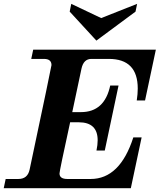

<svg xmlns="http://www.w3.org/2000/svg" viewBox="-50 -995 848 1015"><path d="M641.6 0H-30.3L-20 -48.8H46.9Q95.7 -48.8 106.4 -97.7Q222.2 -644 222.2 -650.9Q222.2 -683.6 182.1 -683.6H115.2L125.5 -732.4H773.9L716.8 -463.9H672.9Q678.2 -498 678.2 -526.9Q678.2 -683.6 525.4 -683.6H433.1Q392.1 -683.6 380.9 -632.8L332 -402.3H377.9Q502.9 -402.3 532.7 -543H576.7L503.9 -199.2H460Q466.3 -229.5 466.3 -253.4Q466.3 -348.6 366.2 -348.6H320.8Q264.6 -91.3 264.6 -78.1Q264.6 -48.8 306.2 -48.8H429.2Q584 -48.8 654.8 -268.6H698.7ZM459.5 -780.3 318.4 -933.6 326.7 -974.6 484.9 -899.4 674.8 -974.6 666.5 -933.6Z"/></svg>

Font: Munson
Style: Bold Italic
Weight: 700
Italic angle: -12°
Designer: Paul James MIller
Foundry: High-Logic / Made with FontCreator
Version: Version 2.10;May 5, 2019;FontCreator 11.5.0.2430 64-bit